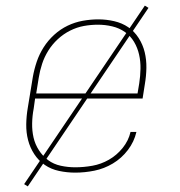

<svg xmlns="http://www.w3.org/2000/svg" viewBox="-20 -607 640 684"><path d="M248 8Q219 8 190.5 2Q162 -4 139.5 -19.5Q117 -35 102 -58Q87 -81 80 -108Q73 -135 73.5 -164.5Q74 -194 79 -223L97 -333Q102 -361 111 -387.5Q120 -414 135.5 -438.5Q151 -463 173 -483Q195 -503 221 -515.5Q247 -528 275 -533Q303 -538 330 -538Q359 -538 387 -531.5Q415 -525 437 -510Q459 -495 474 -471.5Q489 -448 495.5 -421Q502 -394 501.5 -365Q501 -336 496 -307L488 -256H105L100 -220Q95 -194 94.5 -167.5Q94 -141 99.5 -117Q105 -93 118.5 -72Q132 -51 151.5 -36.5Q171 -22 196.5 -16.5Q222 -11 248 -11Q278 -11 309 -16.5Q340 -22 368 -38Q396 -54 417 -80Q438 -106 445 -137H466Q458 -102 435.5 -72.5Q413 -43 382 -24.5Q351 -6 316.5 1Q282 8 248 8ZM470 -274 476 -310Q480 -336 480.5 -362Q481 -388 475.5 -412.5Q470 -437 457.5 -458Q445 -479 425 -493Q405 -507 380 -513Q355 -519 329 -519Q304 -519 279 -514.5Q254 -510 230 -498Q206 -486 186 -467.5Q166 -449 152 -426.5Q138 -404 130 -379.5Q122 -355 118 -330L109 -274ZM79 57 66 49 496 -587 509 -579Z"/></svg>

Font: Iosevka Curly Slab ThExObl
Style: Regular
Weight: 100
Width: 7
Italic angle: -9°
Monospace: yes
Designer: Belleve Invis
Foundry: Belleve Invis
Version: Version 11.1.0; ttfautohint (v1.8.3)